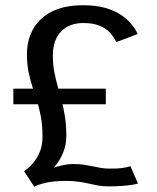

<svg xmlns="http://www.w3.org/2000/svg" viewBox="-20 -702 600 734"><path d="M111 12Q121.5 5 152.8 -2.8Q184 -10.5 234.5 -10.5Q262.5 -10 282.8 -7Q303 -4 320 0Q337 4 355 7.2Q373 10.5 396 10.5Q422.5 10.5 445.8 8.8Q469 7 485.2 4.5Q501.5 2 507.5 -0.5L478.5 -67Q468 -62.5 448 -59.8Q428 -57 397.5 -57.5Q380 -57.5 364.8 -60.2Q349.5 -63 334.5 -66.2Q319.5 -69.5 301.8 -72.2Q284 -75 260.5 -75Q243 -75 225.2 -71.5Q207.5 -68 191.2 -63Q175 -58 162.2 -52.2Q149.5 -46.5 142.5 -41.5L155 -33Q171.5 -44.5 189.8 -66Q208 -87.5 220.8 -117.2Q233.5 -147 233.5 -182.5Q233.5 -223.5 228.2 -256.8Q223 -290 215.2 -318.5Q207.5 -347 200 -374Q192.5 -401 187.2 -429.2Q182 -457.5 182 -490.5Q182 -529 196 -556.8Q210 -584.5 236 -599.2Q262 -614 298 -614Q334.5 -614 359.2 -604.2Q384 -594.5 399.8 -577.8Q415.5 -561 424.5 -541L506.5 -572Q497.5 -591.5 481.5 -610.8Q465.5 -630 440.8 -646.2Q416 -662.5 380.8 -672.2Q345.5 -682 297 -682Q241.5 -682 201 -667.5Q160.5 -653 134.5 -627.2Q108.5 -601.5 95.8 -567.8Q83 -534 83 -495.5Q83 -458 89 -428Q95 -398 103.8 -371Q112.5 -344 121.5 -315.8Q130.5 -287.5 136.5 -254.5Q142.5 -221.5 142.5 -180Q142.5 -148.5 133.5 -125Q124.5 -101.5 111.8 -85.2Q99 -69 87.8 -59.8Q76.5 -50.5 72 -47.5ZM31 -303.5H384.5V-363H31Z"/></svg>

Font: Anybody UltraCondensed Thin
Style: Regular
Weight: 400
Version: Version 1.111